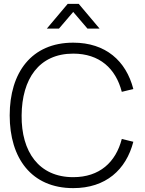

<svg xmlns="http://www.w3.org/2000/svg" viewBox="-20 -955 748 990"><path d="M357.5 -893.5 431 -807.5H493.5L386 -935H329L221.5 -807.5H284ZM357.5 15C525 15 630 -79 667.5 -224L608 -238.5C577 -118 493 -41.5 357.5 -41.5C180.5 -41.5 89.5 -172.5 91.5 -360C93 -547.5 180.5 -678.5 357.5 -678.5C493 -678.5 577 -602 608 -481.5L667.5 -496C630 -641 525 -735 357.5 -735C142 -735 30 -580.5 30 -360C30 -139.5 142 15 357.5 15Z"/></svg>

Font: Hauora Light
Style: Regular
Weight: 300
Designer: Wayne Shih
Foundry: WCYS
Version: Version 1.001;hotconv 1.0.109;makeotfexe 2.5.65596